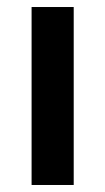

<svg xmlns="http://www.w3.org/2000/svg" viewBox="-20 -527 300 547"><path d="M190 0H70V-507H190Z"/></svg>

Font: Hind Jalandhar SemiBold
Style: Regular
Weight: 600
Designer: Namrata Goyal
Foundry: Indian Type Foundry
Version: Version 0.702;PS 1.0;hotconv 1.0.81;makeotf.lib2.5.63406